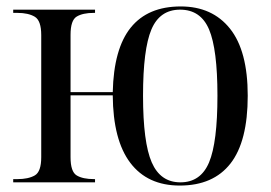

<svg xmlns="http://www.w3.org/2000/svg" viewBox="-20 -566 841 596"><path d="M538 10Q438 10 384.5 -60.5Q331 -131 330 -270H199V-78Q199 -33 218 -21.5Q237 -10 272 -10H275V0H21V-10H34Q68 -10 88 -21.5Q108 -33 108 -78V-457Q108 -502 88 -514Q68 -526 34 -526H21V-536H275V-526H271Q237 -526 218 -514.5Q199 -503 199 -458V-280H330Q333 -415 386 -480.5Q439 -546 541 -546Q639 -546 694 -477Q749 -408 749 -269Q749 -127 695.5 -58.5Q642 10 538 10ZM540 0Q603 0 629 -62Q655 -124 655 -269Q655 -413 629 -474.5Q603 -536 539 -536Q476 -536 450 -474.5Q424 -413 424 -269Q424 -124 451 -62Q478 0 540 0Z"/></svg>

Font: Noto Serif Display SemiCondensed
Style: Regular
Weight: 400
Width: 4
Designer: Monotype Design Team
Foundry: Monotype Imaging Inc.
Version: Version 2.009